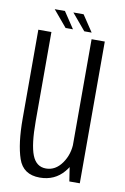

<svg xmlns="http://www.w3.org/2000/svg" viewBox="-81 -741 517 795"><g transform="rotate(10 177.5 -343.0)"><path d="M267 0H311V-596H255.5V-74.5ZM86.5 -596.5H31.5V-223Q31.5 -117.5 52.5 -56Q73.5 5.5 143 5.5Q206 5.5 244.5 -40.5Q283 -86.5 283 -143L256 -163Q256 -112.5 229 -74.2Q202 -36 162 -36Q121 -36 103.8 -79.8Q86.5 -123.5 86.5 -222ZM220 -623H251L205 -692H162ZM141.5 -623H172.5L126.5 -692H83.5Z"/></g></svg>

Font: Anybody Condensed Light
Style: Regular
Weight: 300
Width: 3
Designer: Tyler Finck
Foundry: Etcetera Type Company
Version: Version 1.113;gftools[0.9.25]